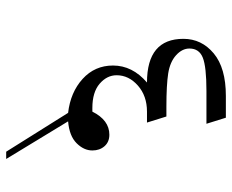

<svg xmlns="http://www.w3.org/2000/svg" viewBox="-84 -560 747 618"><g transform="rotate(90 289.0 -251.5)"><path d="M468.8 101.6 343.8 -97.7Q277.3 -105.5 234.4 -144.5Q191.4 -183.6 191.4 -242.2Q191.4 -304.7 246.1 -351.6Q175.8 -351.6 140.6 -380.9Q105.5 -410.2 105.5 -468.8Q105.5 -527.3 152.3 -566.4Q199.2 -605.5 289.1 -605.5H359.4L378.9 -543H273.4Q195.3 -543 166 -531.2Q136.7 -519.5 136.7 -488.3Q136.7 -464.8 158.2 -445.3Q179.7 -425.8 216.8 -419.9Q253.9 -414.1 324.2 -414.1H355.5L375 -351.6H339.8Q289.1 -351.6 255.9 -322.3Q222.7 -293 222.7 -253.9Q222.7 -222.7 250 -199.2Q277.3 -175.8 328.1 -175.8H339.8Q367.2 -230.5 414.1 -230.5Q437.5 -230.5 451.2 -214.8Q464.8 -199.2 464.8 -175.8Q464.8 -148.4 441.4 -125Q418 -101.6 371.1 -97.7L492.2 101.6Z"/></g></svg>

Font: 和音 by 宁静之雨，公众号njzyshare
Style: Regular
Weight: 400
Designer: Steve Matteson
Foundry: Ascender Corporation
Version: Version 6.00;June 8, 2018;FontCreator 11.0.0.2388 32-bit